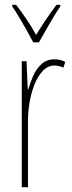

<svg xmlns="http://www.w3.org/2000/svg" viewBox="-20 -834 302 803"><path d="M208 -586Q218 -586 230.5 -583.5Q243 -581 253 -575L245 -551Q239 -554 229 -557Q219 -560 208 -560Q181 -560 160 -538.5Q139 -517 125 -482.5Q111 -448 104 -407.5Q97 -367 97 -328V-51H71V-578H91L96 -460H98Q106 -487 118.5 -516Q131 -545 153 -565.5Q175 -586 208 -586ZM119 -657Q106 -682 89.5 -711Q73 -740 57.5 -766Q42 -792 31 -807V-814H47Q67 -789 90 -755Q113 -721 131 -688Q151 -721 171 -750.5Q191 -780 216 -814H232V-807Q210 -775 186.5 -733.5Q163 -692 143 -657Z"/></svg>

Font: Noto Sans Tamil UI ExtraCondensed Thin
Style: Regular
Weight: 100
Width: 2
Designer: Jelle Bosma - Monotype Design Team
Foundry: Monotype Imaging Inc.
Version: Version 2.004; ttfautohint (v1.8.4.7-5d5b)